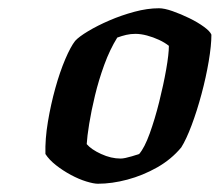

<svg xmlns="http://www.w3.org/2000/svg" viewBox="-20 -795 532 465"><path d="M217 -350Q207 -350 189 -355.5Q171 -361 151.5 -371.5Q132 -382 115.5 -395Q99 -408 90 -422Q89 -458 96 -500Q103 -542 114 -581.5Q125 -621 138 -651.5Q151 -682 162 -696Q171 -706 193.5 -719.5Q216 -733 245 -745.5Q274 -758 305.5 -766.5Q337 -775 365 -775Q378 -775 398 -768Q418 -761 438.5 -751Q459 -741 474 -730Q489 -719 492 -711Q492 -685 485.5 -646.5Q479 -608 468 -567Q457 -526 444 -491.5Q431 -457 419 -438Q395 -409 360.5 -389.5Q326 -370 288.5 -360Q251 -350 217 -350ZM272 -411Q277 -411 284 -412.5Q291 -414 299.5 -416.5Q308 -419 317 -422Q330 -437 342.5 -471.5Q355 -506 365.5 -548Q376 -590 382.5 -627Q389 -664 389 -684Q379 -692 365 -698.5Q351 -705 336 -709Q321 -713 308 -713Q296 -713 285.5 -710.5Q275 -708 264 -704Q246 -675 232.5 -638Q219 -601 210 -563.5Q201 -526 196 -495Q191 -464 190 -446Q201 -433 225 -422Q249 -411 272 -411Z"/></svg>

Font: Texturina 12pt SemiBold
Style: Italic
Weight: 600
Italic angle: -11°
Version: Version 1.002